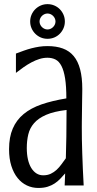

<svg xmlns="http://www.w3.org/2000/svg" viewBox="-20 -909 474 941"><path d="M296.9 0 299.3 -59.1Q287.6 -45.9 275.4 -33Q263.2 -20 248 -10Q232.9 0 213.6 6.1Q194.3 12.2 168 12.2Q137.7 12.2 111.6 -0.2Q85.4 -12.7 66.2 -36.6Q46.9 -60.5 35.6 -95.9Q24.4 -131.3 24.4 -177.7Q24.4 -236.8 42.5 -278.8Q60.5 -320.8 95.9 -350.1Q131.3 -379.4 183.8 -397.5Q236.3 -415.5 305.2 -426.8Q305.2 -485.8 299.1 -524.4Q293 -563 281.2 -585.7Q269.5 -608.4 252.2 -617.2Q234.9 -626 212.4 -626Q192.9 -626 173.3 -619.9Q153.8 -613.8 134.5 -603.5Q115.2 -593.3 95.9 -579.8Q76.7 -566.4 58.1 -551.8V-646.5Q78.6 -654.3 97.2 -660.9Q115.7 -667.5 134.5 -672.4Q153.3 -677.2 172.4 -680.2Q191.4 -683.1 212.9 -683.1Q255.9 -683.1 287.8 -671.4Q319.8 -659.7 341.1 -634.3Q362.3 -608.9 372.8 -568.8Q383.3 -528.8 383.3 -472.7Q383.3 -467.3 383.1 -454.6Q382.8 -441.9 382.6 -424.8Q382.3 -407.7 382.1 -388.2Q381.8 -368.7 381.6 -349.6Q381.3 -330.6 381.1 -313.7Q380.9 -296.9 380.9 -285.6Q380.9 -259.8 381.3 -227.3Q381.8 -194.8 383.1 -158.2Q384.3 -121.6 386 -81.5Q387.7 -41.5 390.1 0ZM302.7 -133.3Q304.2 -183.1 305.2 -240Q306.2 -296.9 306.2 -370.1Q244.1 -362.8 206.1 -346.2Q168 -329.6 147 -305.4Q126 -281.2 118.7 -250.5Q111.3 -219.7 111.3 -183.6Q111.3 -152.8 116.9 -127.9Q122.6 -103 133.3 -85.7Q144 -68.4 158.7 -59.1Q173.3 -49.8 191.9 -49.8Q212.9 -49.8 228.8 -57.4Q244.6 -64.9 257.6 -76.9Q270.5 -88.9 281.2 -103.8Q292 -118.7 302.7 -133.3ZM127.9 -803.7Q127.9 -821.3 134.5 -836.7Q141.1 -852.1 152.8 -863.8Q164.6 -875.5 179.9 -882.1Q195.3 -888.7 212.9 -888.7Q230.5 -888.7 246.1 -882.1Q261.7 -875.5 273.2 -863.8Q284.7 -852.1 291.3 -836.7Q297.9 -821.3 297.9 -803.7Q297.9 -786.1 291.3 -770.8Q284.7 -755.4 273.2 -743.7Q261.7 -731.9 246.1 -725.3Q230.5 -718.8 212.9 -718.8Q195.3 -718.8 179.9 -725.3Q164.6 -731.9 152.8 -743.7Q141.1 -755.4 134.5 -770.8Q127.9 -786.1 127.9 -803.7ZM173.8 -803.7Q173.8 -795.9 177 -788.8Q180.2 -781.7 185.5 -776.4Q190.9 -771 198 -767.8Q205.1 -764.6 212.9 -764.6Q220.7 -764.6 227.8 -767.8Q234.9 -771 240.2 -776.4Q245.6 -781.7 248.8 -788.8Q252 -795.9 252 -803.7Q252 -811.5 248.8 -818.6Q245.6 -825.7 240.2 -831.1Q234.9 -836.4 227.8 -839.6Q220.7 -842.8 212.9 -842.8Q205.1 -842.8 198 -839.6Q190.9 -836.4 185.5 -831.1Q180.2 -825.7 177 -818.6Q173.8 -811.5 173.8 -803.7Z"/></svg>

Font: Crushed
Style: Regular
Weight: 400
Width: 3
Designer: Astigmatic (AOETI)
Foundry: Astigmatic (AOETI)
Version: Version 001.001